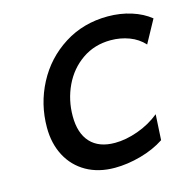

<svg xmlns="http://www.w3.org/2000/svg" viewBox="-106 -826 953 946"><g transform="rotate(-15 370.0 -353.0)"><path d="M366.2 12.2Q283.2 12.2 221.4 -22.9Q159.7 -58.1 126.5 -121.1Q93.3 -184.1 93.3 -265.6Q93.3 -385.3 147.7 -489Q202.1 -592.8 300.5 -655.3Q398.9 -717.8 523.9 -717.8Q587.4 -717.8 643.8 -700Q700.2 -682.1 739.7 -649.9L676.3 -533.7Q645.5 -567.4 601.3 -584Q557.1 -600.6 507.3 -600.6Q424.8 -600.6 361.8 -557.1Q298.8 -513.7 264.6 -441.7Q230.5 -369.6 230.5 -287.1Q230.5 -199.7 273.7 -153.1Q316.9 -106.4 398.4 -106.4Q454.6 -106.4 516.6 -128.7Q578.6 -150.9 627.9 -190.9L620.6 -60.5Q568.4 -25.9 499.5 -6.8Q430.7 12.2 366.2 12.2Z"/></g></svg>

Font: Lesson One
Style: Bold Italic
Weight: 700
Italic angle: -14°
Designer: But Ko, Victor Gaultney, Annie Olsen, Julie Remington, Don Collingsworth, Eric Hays, Becca Hirsbrunner
Version: Version 1.100